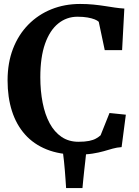

<svg xmlns="http://www.w3.org/2000/svg" viewBox="-20 -771 703 971"><path d="M314.3 180Q312.8 158 311.3 135.2Q309.8 112.5 307.8 89.2Q305.8 66 303.5 43.5Q301.3 21 298.3 0H416Q414 21.5 411.3 44.2Q408.6 67 406.1 90Q403.6 113 401.3 135.8Q399 158.5 397 180ZM368.3 11Q281.7 11 216.1 -15.3Q150.4 -41.6 106.5 -91Q62.5 -140.3 40.4 -209.6Q18.3 -278.8 18.3 -364.4Q18.3 -453.3 45.8 -524.6Q73.4 -595.8 123.1 -646.4Q172.9 -697 239.6 -724Q306.4 -751 385.1 -751Q421.2 -751 452 -747.9Q482.8 -744.8 509.8 -740.6Q536.7 -736.3 561.3 -732.7Q585.9 -729.1 608.8 -727.7L597.5 -517.6H509.7L479.4 -660.8Q472.9 -667.3 458.5 -673.1Q444.1 -678.8 422.6 -682.6Q401 -686.4 371.6 -686.4Q317 -686.4 274.6 -652.2Q232.1 -618.1 208 -550.2Q183.9 -482.2 183.9 -380.4Q183.9 -310.9 195.7 -251.3Q207.4 -191.7 231.2 -147.5Q255 -103.4 291.3 -78.7Q327.7 -54 376.5 -54Q409.3 -54 430.7 -58.4Q452.1 -62.8 465.5 -70.4Q479 -78 488.7 -86.7L533.8 -199.5L616.4 -191L595 -27Q571.2 -25.4 550 -19.4Q528.8 -13.4 504.5 -6.3Q480.2 0.7 447.5 5.9Q414.8 11 368.3 11Z"/></svg>

Font: Merriweather 7pt Light
Style: Regular
Weight: 300
Designer: Eben Sorkin
Foundry: Eben Sorkin
Version: Version 2.200;gftools[0.9.31]